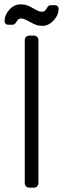

<svg xmlns="http://www.w3.org/2000/svg" viewBox="-20 -864 291 884"><path d="M116 0Q106 0 100 -6Q94 -12 94 -22V-678Q94 -688 100 -694Q106 -700 116 -700H135Q145 -700 151 -694Q157 -688 157 -678V-22Q157 -12 151 -6Q145 0 135 0ZM175 -745Q158 -745 146 -749.5Q134 -754 114 -765Q90 -779 78 -779Q70 -779 65.5 -775.5Q61 -772 56 -764Q48 -750 37 -750H17Q10 -750 5.5 -755Q1 -760 1 -766Q1 -795 23 -819.5Q45 -844 75 -844Q92 -844 105.5 -839Q119 -834 136 -824Q138 -823 150 -816.5Q162 -810 173 -810Q181 -810 185.5 -813.5Q190 -817 195 -825Q199 -833 203 -836.5Q207 -840 214 -840H234Q241 -840 245.5 -835Q250 -830 250 -824Q250 -795 227 -770Q204 -745 175 -745Z"/></svg>

Font: Rubik AZ
Style: Regular
Weight: 300
Designer: Hubert and Fischer
Foundry: Hubert & Fischer
Version: Version 2.000